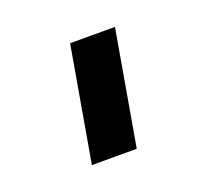

<svg xmlns="http://www.w3.org/2000/svg" viewBox="-57 -816 389 362"><g transform="rotate(-20 138.0 -635.0)"><path d="M73 -520 113 -750H203L163 -520Z"/></g></svg>

Font: Mohave Medium
Style: Regular
Weight: 500
Designer: Gumpita Rahayu
Foundry: Tokotype
Version: Version 2.003